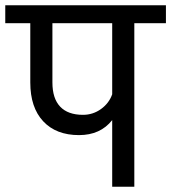

<svg xmlns="http://www.w3.org/2000/svg" viewBox="-40 -709 650 729"><path d="M590 -621H470V0H386V-253Q341 -196 260 -196Q173 -196 124 -248.5Q75 -301 75 -396V-621H-20V-689H590ZM386 -351V-621H159V-396Q159 -335 188.5 -304Q218 -273 275 -273Q313 -273 343.5 -295Q374 -317 386 -351Z"/></svg>

Font: FiraGOUPP
Style: Medium
Weight: 400
Designer: bBox Type
Foundry: bBox Type GmbH
Version: Version 1.001